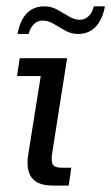

<svg xmlns="http://www.w3.org/2000/svg" viewBox="-20 -578 347 598"><path d="M146 0Q97.2 0 78.9 -24.5Q60.6 -49 67.8 -95.8L106.9 -341H32.9L41.4 -396.7H189L142.7 -102.3Q138.7 -78 143.8 -66.8Q148.9 -55.6 174 -55.6H202.1L193.9 0ZM222.8 -472.2Q202 -472.2 183.1 -482.8Q164.1 -493.4 147.1 -503.7Q130.1 -514 112.7 -514Q97.4 -514 85.9 -503.1Q74.3 -492.2 69.3 -472.2H34.8Q42.2 -514.7 63.4 -536.5Q84.6 -558.2 118.1 -558.2Q140 -558.2 158.4 -547.9Q176.8 -537.6 194.4 -527Q211.9 -516.4 228.3 -516.4Q244.1 -516.4 256 -527.6Q267.9 -538.8 272.3 -558.2H306.8Q299.1 -516.7 277.7 -494.4Q256.4 -472.2 222.8 -472.2Z"/></svg>

Font: Rokkitt SemiBold
Style: Italic
Weight: 600
Italic angle: -9°
Designer: Vernon Adams
Foundry: Vernon Adams
Version: Version 3.103